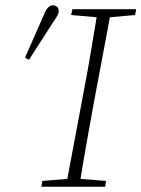

<svg xmlns="http://www.w3.org/2000/svg" viewBox="-20 -709 537 729"><path d="M75 -490Q93 -531 110.5 -571Q128 -611 146 -651Q151 -664 156 -672Q161 -680 167 -684.5Q173 -689 180 -689Q190 -689 196.5 -683Q203 -677 203 -667Q203 -659 198 -650Q193 -641 180 -622Q158 -587 135 -552Q112 -517 90 -482ZM137 0 141 -22 252 -31H270L383 -22L379 0ZM230 0 298 -362Q313 -440 326 -518Q339 -596 352 -674H403L335 -312Q321 -234 307 -156Q293 -78 281 0ZM250 -652 255 -674H497L493 -652L382 -642H364Z"/></svg>

Font: Source Serif 4 36pt Light
Style: Italic
Weight: 300
Italic angle: -12°
Designer: Frank Grießhammer
Foundry: Adobe Systems Incorporated
Version: Version 4.004;hotconv 1.0.116;makeotfexe 2.5.65601